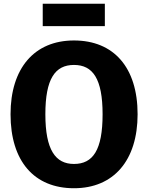

<svg xmlns="http://www.w3.org/2000/svg" viewBox="-20 -982 786 1020"><path d="M537 -843V-962H207V-843ZM373 -767C162 -767 36 -619 36 -375C36 -125 162 18 373 18C584 18 711 -130 711 -375C711 -624 584 -767 373 -767ZM373 -637C473 -637 525 -564 525 -375C525 -185 474 -111 373 -111C275 -111 221 -185 221 -375C221 -564 273 -637 373 -637Z"/></svg>

Font: Glow Sans SC Normal ExtraBold
Style: Regular
Weight: 800
Designer: Ryoko NISHIZUKA (kana, bopomofo & ideographs); Paul D. Hunt (Latin, Greek & Cyrillic); Sandoll Communications, Soo-young
Version: Version 0.93